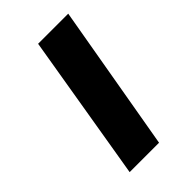

<svg xmlns="http://www.w3.org/2000/svg" viewBox="-152 -514 568 568"><g transform="rotate(-45 131.5 -230.0)"><path d="M120 -460H246L166 0H43Z"/></g></svg>

Font: Von Semi
Style: Italic
Weight: 600
Version: Version 4.000; ttfautohint (v1.8.4.7-5d5b)